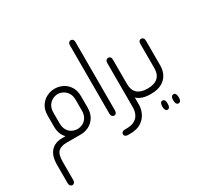

<svg xmlns="http://www.w3.org/2000/svg" viewBox="-184 -870 1460 1397"><g transform="rotate(-30 546.0 -171.0)"><path d="M284 0H163Q117 0 93.5 22Q70 44 70 106V259Q70 273 63.5 281Q57 289 47 289Q37 289 30 281Q23 273 23 259V104Q23 51 40 18Q57 -15 86 -30Q115 -45 150 -45H181Q163 -62 153 -88Q143 -114 143 -146V-238Q143 -288 164 -320Q185 -352 217 -368Q249 -384 284 -384Q319 -384 351 -368Q383 -352 403.5 -320Q424 -288 424 -238V-146Q424 -97 403.5 -64.5Q383 -32 351 -16Q319 0 284 0ZM284 -46Q305 -46 326.5 -56Q348 -66 362.5 -89Q377 -112 377 -149V-234Q377 -272 362.5 -294.5Q348 -317 326.5 -328Q305 -339 284 -339Q262 -339 240.5 -328Q219 -317 204.5 -294.5Q190 -272 190 -234V-149Q190 -112 204.5 -89Q219 -66 240.5 -56Q262 -46 284 -46Z M539 -602Q539 -616 546 -623.5Q553 -631 562 -631Q573 -631 579.5 -623.5Q586 -616 586 -602V-27Q586 -13 579.5 -5Q573 3 562 3Q553 3 546 -5Q539 -13 539 -27Z M878 0H865Q833 0 804 -9.5Q775 -19 758 -37V27Q758 59 742 93.5Q726 128 691 151.5Q656 175 596 175H578Q565 175 557 168.5Q549 162 549 153Q549 143 556.5 136Q564 129 577 129H593Q631 129 654.5 117.5Q678 106 690 88.5Q702 71 706 53Q710 35 710 23V-355Q710 -369 717.5 -376.5Q725 -384 735 -384Q745 -384 751.5 -376.5Q758 -369 758 -355V-149Q758 -99 786.5 -72.5Q815 -46 871 -46H878Z M867 0V-46H874Q930 -46 959 -72.5Q988 -99 988 -149V-355Q988 -369 994.5 -376.5Q1001 -384 1011 -384Q1021 -384 1028 -376.5Q1035 -369 1035 -355V-146Q1035 -102 1016.5 -69.5Q998 -37 963 -18.5Q928 0 879 0ZM920 160Q910 160 904.5 150.5Q899 141 898 124V119Q899 101 904.5 92Q910 83 920 83Q931 83 937 92Q943 101 943 119V124Q943 141 937 150.5Q931 160 920 160ZM1013 160Q1003 160 996.5 150.5Q990 141 990 124V119Q990 101 996.5 92Q1003 83 1013 83Q1024 83 1029.5 92Q1035 101 1036 119V124Q1036 141 1030 150.5Q1024 160 1013 160Z"/></g></svg>

Font: Beiruti Light
Style: Regular
Weight: 300
Designer: Arlette Boutros
Foundry: Boutros
Version: Version 1.41